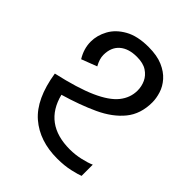

<svg xmlns="http://www.w3.org/2000/svg" viewBox="-192 -660 909 909"><g transform="rotate(45 262.5 -206.0)"><path d="M342 134Q224 134 148.5 69Q73 4 50 -143Q175 -171 248 -203.5Q321 -236 352.5 -275.5Q384 -315 384 -363Q384 -391 372.5 -416Q361 -441 336 -457.5Q311 -474 269 -474Q213 -474 181.5 -446.5Q150 -419 150 -368Q150 -341 168 -309L90 -279Q63 -323 63 -370Q63 -412 85 -452.5Q107 -493 154 -519.5Q201 -546 275 -546Q332 -546 370 -529.5Q408 -513 431 -487Q454 -461 463.5 -430.5Q473 -400 473 -373Q473 -295 430.5 -243Q388 -191 313.5 -156.5Q239 -122 143 -94Q182 61 354 61Q389 61 424.5 53Q460 45 482 35V110Q468 116 429.5 125Q391 134 342 134Z"/></g></svg>

Font: Noto Sans Coptic
Style: Regular
Weight: 400
Designer: Monotype Design Team, Denis Moyogo Jacquerye
Foundry: Monotype Imaging Inc.
Version: Version 2.002; ttfautohint (v1.8.4.7-5d5b)